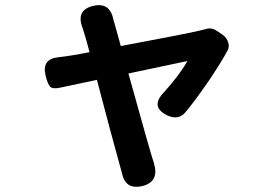

<svg xmlns="http://www.w3.org/2000/svg" viewBox="-20 -636 1040 738"><path d="M778.3 -319.3Q725.6 -243.2 692.4 -204.1Q665 -171.9 621.1 -193.4Q557.6 -225.6 608.4 -279.3Q671.9 -349.6 700.2 -401.4Q669.9 -395.5 473.6 -353.5Q557.6 -50.8 571.3 -9.8Q593.8 62.5 527.3 79.1Q492.2 86.9 473.1 73.2Q454.1 59.6 447.3 23.4Q446.3 21.5 443.4 9.8Q410.2 -108.4 352.5 -329.1Q254.9 -308.6 210 -298.8Q182.6 -293 172.9 -302.7Q163.1 -312.5 155.3 -345.7Q139.6 -409.2 204.1 -416Q251 -420.9 324.2 -435.5Q312.5 -481.4 297.9 -527.3Q297.9 -528.3 296.9 -529.3Q271.5 -597.7 337.9 -613.3Q402.3 -628.9 416 -560.5Q416 -559.6 416.5 -557.1Q417 -554.7 418 -553.7L444.3 -459Q689.5 -504.9 744.1 -517.6Q750 -518.6 761.7 -522Q773.4 -525.4 779.3 -526.4Q785.2 -527.3 794.4 -525.9Q803.7 -524.4 811.5 -518.6L835 -502.9Q851.6 -491.2 856.9 -473.6Q862.3 -456.1 855.5 -443.4Q830.1 -395.5 778.3 -319.3Z"/></svg>

Font: GenSenMaruGothic TW TTF Bold
Style: Regular
Weight: 700
Version: Version 1.301